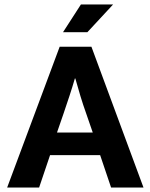

<svg xmlns="http://www.w3.org/2000/svg" viewBox="-20 -839 673 859"><path d="M371 -695H262L342 -819H486ZM235 -246H395L366 -330Q352 -369 340 -408.5Q328 -448 317 -488H315Q304 -450 291 -410.5Q278 -371 264 -330ZM247 -630H389L622 0H477L428 -145H204L155 0H12Z"/></svg>

Font: Ek Mukta
Style: Bold
Weight: 700
Designer: Girish Dalvi and Yashodeep Gholap
Foundry: Ek Type
Version: Version 2.538;PS 1.002;hotconv 16.6.51;makeotf.lib2.5.65220;